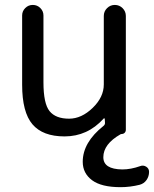

<svg xmlns="http://www.w3.org/2000/svg" viewBox="-20 -567 628 783"><path d="M471.7 196.3Q393.6 196.3 355.5 168Q317.4 139.6 317.4 92.8Q317.4 13.7 402.3 -53.7Q408.2 -58.6 408.2 -65.4L407.2 -82Q407.2 -84 405.3 -84.5Q403.3 -85 402.3 -83Q336.9 -10.7 243.2 -10.7Q154.3 -10.7 112.3 -60.1Q70.3 -109.4 70.3 -221.7V-503.9Q70.3 -521.5 83 -534.2Q95.7 -546.9 113.8 -546.9Q131.8 -546.9 144.5 -534.2Q157.2 -521.5 157.2 -503.9V-231.4Q157.2 -144.5 182.1 -113.8Q207 -83 261.7 -83Q312.5 -83 357.9 -127Q403.3 -170.9 403.3 -222.7V-502Q403.3 -520.5 416.5 -533.7Q429.7 -546.9 448.2 -546.9Q466.8 -546.9 480 -533.7Q493.2 -520.5 493.2 -502V-38.1Q493.2 -30.3 488.3 -25.4Q483.4 -20.5 475.6 -20.5Q473.6 -20.5 471.7 -19.5Q401.4 20.5 401.4 74.2Q401.4 123 478.5 124Q513.7 124 551.8 110.4Q564.5 105.5 576.2 112.8Q587.9 120.1 587.9 133.8Q587.9 152.3 577.6 167Q567.4 181.6 549.8 186.5Q510.7 196.3 471.7 196.3Z"/></svg>

Font: Gen Jyuu Gothic Regular
Style: Regular
Weight: 400
Designer: [Source Han Sans]
Ryoko NISHIZUKA  (kana & ideographs); Paul D. Hunt (Latin, Greek & Cyrillic); Wenlong ZHANG  (bopomofo
Version: Version 1.002.20150607